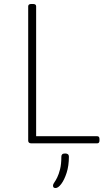

<svg xmlns="http://www.w3.org/2000/svg" viewBox="-20 -722 524 967"><path d="M138 0Q122 0 122 -14V-690Q122 -696 126 -699Q130 -702 138 -702H146Q154 -702 158 -699Q162 -696 162 -690V-36H469Q481 -36 481 -22V-14Q481 0 469 0ZM260 225Q253 225 250 222Q247 219 247 212Q247 206 253.5 197Q260 188 268 172Q276 156 282.5 130.5Q289 105 289 67Q289 59 293.5 55Q298 51 308 51Q327 51 327 67Q327 113 315.5 148.5Q304 184 288.5 204.5Q273 225 260 225Z"/></svg>

Font: Asap Thin
Style: Regular
Weight: 250
Designer: Pablo Cosgaya
Foundry: Omnibus-Type
Version: Version 3.001